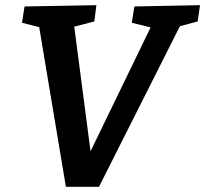

<svg xmlns="http://www.w3.org/2000/svg" viewBox="-20 -722 794 743"><path d="M235 1 129 -633 155 -611 65 -634 75 -697 353 -702 345 -639 245 -613 264 -644 334 -109H317L573 -637L579 -612L490 -634L500 -697L754 -702L745 -639L651 -614L684 -636L363 1Z"/></svg>

Font: Bitter Thin SemiBold
Style: Italic
Weight: 600
Italic angle: -9°
Version: Version 2.002